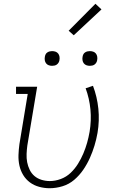

<svg xmlns="http://www.w3.org/2000/svg" viewBox="-20 -990 640 1018"><path d="M243 8Q215 8 187.5 0.5Q160 -7 138.5 -23Q117 -39 103 -62Q89 -85 83 -112Q77 -139 78 -168Q79 -197 83 -226L127 -492H65V-530H177L125 -219Q122 -197 121 -174Q120 -151 124 -130Q128 -109 137.5 -89.5Q147 -70 163 -56.5Q179 -43 200.5 -36.5Q222 -30 244 -30Q273 -30 302.5 -41Q332 -52 354.5 -73.5Q377 -95 393.5 -121.5Q410 -148 422 -176.5Q434 -205 442 -233.5Q450 -262 455 -291Q465 -351 459.5 -409.5Q454 -468 434 -522L473 -535Q495 -477 501.5 -413.5Q508 -350 497 -285Q491 -251 481 -218Q471 -185 456.5 -152.5Q442 -120 421.5 -90Q401 -60 373.5 -36.5Q346 -13 311.5 -2.5Q277 8 243 8ZM456 -641Q447 -641 438.5 -644Q430 -647 424.5 -654Q419 -661 417.5 -670.5Q416 -680 418 -690Q419 -696 422 -702Q425 -708 431 -712Q437 -716 443.5 -717.5Q450 -719 456 -719Q466 -719 474.5 -716Q483 -713 488.5 -706Q494 -699 495.5 -689.5Q497 -680 495 -670Q494 -664 490.5 -658Q487 -652 481.5 -648Q476 -644 469.5 -642.5Q463 -641 456 -641ZM256 -641Q247 -641 238.5 -644Q230 -647 224.5 -654Q219 -661 217.5 -670.5Q216 -680 218 -690Q219 -696 222 -702Q225 -708 231 -712Q237 -716 243.5 -717.5Q250 -719 256 -719Q266 -719 274.5 -716Q283 -713 288.5 -706Q294 -699 295.5 -689.5Q297 -680 295 -670Q294 -664 290.5 -658Q287 -652 281.5 -648Q276 -644 269.5 -642.5Q263 -641 256 -641ZM371 -803 344 -827 486 -970 518 -940Z"/></svg>

Font: Iosevka Slab XLtEx
Style: Italic
Weight: 200
Width: 7
Italic angle: -9°
Monospace: yes
Designer: Belleve Invis
Foundry: Belleve Invis
Version: Version 11.1.0; ttfautohint (v1.8.3)